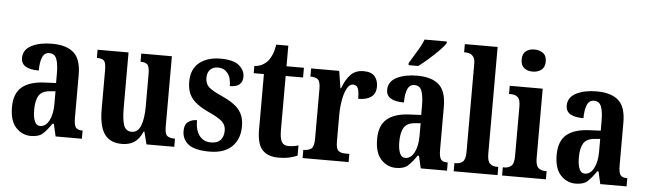

<svg xmlns="http://www.w3.org/2000/svg" viewBox="-48 -950 3845 1143"><g transform="rotate(5 1874.0 -378.0)"><path d="M163 10Q111 10 73.5 -29.5Q36 -69 36 -152Q36 -233 81.5 -271.5Q127 -310 218 -314L285 -317V-373Q285 -430 273.5 -460.5Q262 -491 230 -491Q201 -491 188.5 -462Q176 -433 176 -382Q70 -382 70 -448Q70 -498 119 -523Q168 -548 241 -548Q327 -548 371 -509.5Q415 -471 415 -377V-120Q415 -79 425.5 -64Q436 -49 464 -49H467V0H310L293 -74H285Q258 -34 234 -12Q210 10 163 10ZM212 -54Q246 -54 266 -92.5Q286 -131 286 -191V-268L252 -265Q205 -261 187 -232Q169 -203 169 -147Q169 -104 179.5 -79Q190 -54 212 -54Z M707 10Q635 10 602 -37.5Q569 -85 569 -187V-417Q569 -461 558 -474Q547 -487 517 -487H514V-536H699V-207Q699 -136 711 -101.5Q723 -67 758 -67Q796 -67 812.5 -110Q829 -153 829 -223V-420Q829 -465 815 -476Q801 -487 778 -487H775V-536H958V-114Q958 -70 973.5 -59.5Q989 -49 1012 -49H1019V0H853L834 -75H830Q810 -29 780 -9.5Q750 10 707 10Z M1231 10Q1142 10 1104 -19.5Q1066 -49 1066 -100Q1066 -138 1088 -154Q1110 -170 1140 -170Q1140 -110 1165 -77.5Q1190 -45 1233 -45Q1274 -45 1292 -66.5Q1310 -88 1310 -122Q1310 -155 1288 -175.5Q1266 -196 1216 -219Q1167 -241 1136 -264Q1105 -287 1089.5 -317.5Q1074 -348 1074 -394Q1074 -470 1122 -508.5Q1170 -547 1249 -547Q1325 -547 1359 -518.5Q1393 -490 1393 -452Q1393 -389 1317 -389Q1317 -440 1295 -466.5Q1273 -493 1238 -493Q1209 -493 1191.5 -475.5Q1174 -458 1174 -427Q1174 -391 1195 -371.5Q1216 -352 1272 -327Q1315 -308 1346 -286Q1377 -264 1393.5 -233.5Q1410 -203 1410 -156Q1410 -80 1364 -35Q1318 10 1231 10Z M1641 10Q1580 10 1546.5 -24.5Q1513 -59 1513 -147V-478H1452V-521Q1482 -523 1502 -535Q1522 -547 1535 -563Q1546 -578 1555.5 -600Q1565 -622 1571 -659H1643V-536H1747V-478H1643V-155Q1643 -107 1654.5 -85.5Q1666 -64 1695 -64Q1728 -64 1755 -73V-12Q1741 -5 1712 2.5Q1683 10 1641 10Z M1786 0V-49H1789Q1817 -49 1833.5 -61.5Q1850 -74 1850 -121V-419Q1850 -463 1835 -475Q1820 -487 1793 -487H1790V-536H1958L1974 -434H1978Q1997 -487 2026 -517Q2055 -547 2104 -547Q2149 -547 2169.5 -523.5Q2190 -500 2190 -462Q2190 -421 2162.5 -400.5Q2135 -380 2085 -380Q2085 -421 2077.5 -441.5Q2070 -462 2047 -462Q2026 -462 2011 -434Q1996 -406 1988.5 -363Q1981 -320 1981 -276V-116Q1981 -72 1996 -60.5Q2011 -49 2035 -49H2061V0Z M2345 10Q2293 10 2255.5 -29.5Q2218 -69 2218 -152Q2218 -233 2263.5 -271.5Q2309 -310 2400 -314L2467 -317V-373Q2467 -430 2455.5 -460.5Q2444 -491 2412 -491Q2383 -491 2370.5 -462Q2358 -433 2358 -382Q2252 -382 2252 -448Q2252 -498 2301 -523Q2350 -548 2423 -548Q2509 -548 2553 -509.5Q2597 -471 2597 -377V-120Q2597 -79 2607.5 -64Q2618 -49 2646 -49H2649V0H2492L2475 -74H2467Q2440 -34 2416 -12Q2392 10 2345 10ZM2394 -54Q2428 -54 2448 -92.5Q2468 -131 2468 -191V-268L2434 -265Q2387 -261 2369 -232Q2351 -203 2351 -147Q2351 -104 2361.5 -79Q2372 -54 2394 -54ZM2366 -619Q2386 -653 2410.5 -692.5Q2435 -732 2448 -766H2581V-756Q2571 -739 2543.5 -711Q2516 -683 2483.5 -654.5Q2451 -626 2424 -606H2366Z M2689 0V-49H2699Q2724 -49 2739.5 -63.5Q2755 -78 2755 -122V-648Q2755 -676 2745.5 -689Q2736 -702 2723 -706.5Q2710 -711 2699 -711H2689V-760H2885V-122Q2885 -78 2901 -63.5Q2917 -49 2942 -49H2951V0Z M3105 -632Q3074 -632 3054 -648Q3034 -664 3034 -698Q3034 -733 3054 -748.5Q3074 -764 3105 -764Q3135 -764 3156.5 -748.5Q3178 -733 3178 -698Q3178 -664 3156.5 -648Q3135 -632 3105 -632ZM2978 0V-49H2987Q3013 -49 3029 -63.5Q3045 -78 3045 -121V-418Q3045 -459 3030 -473Q3015 -487 2990 -487H2977V-536H3174V-122Q3174 -78 3190 -63.5Q3206 -49 3231 -49H3240V0Z M3418 10Q3366 10 3328.5 -29.5Q3291 -69 3291 -152Q3291 -233 3336.5 -271.5Q3382 -310 3473 -314L3540 -317V-373Q3540 -430 3528.5 -460.5Q3517 -491 3485 -491Q3456 -491 3443.5 -462Q3431 -433 3431 -382Q3325 -382 3325 -448Q3325 -498 3374 -523Q3423 -548 3496 -548Q3582 -548 3626 -509.5Q3670 -471 3670 -377V-120Q3670 -79 3680.5 -64Q3691 -49 3719 -49H3722V0H3565L3548 -74H3540Q3513 -34 3489 -12Q3465 10 3418 10ZM3467 -54Q3501 -54 3521 -92.5Q3541 -131 3541 -191V-268L3507 -265Q3460 -261 3442 -232Q3424 -203 3424 -147Q3424 -104 3434.5 -79Q3445 -54 3467 -54Z"/></g></svg>

Font: Noto Serif Thai ExtraCondensed
Style: Bold
Weight: 700
Width: 2
Designer: Monotype Design Team
Foundry: Monotype Imaging Inc.
Version: Version 2.002; ttfautohint (v1.8.4.7-5d5b)